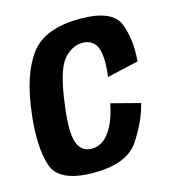

<svg xmlns="http://www.w3.org/2000/svg" viewBox="-94 -679 687 763"><g transform="rotate(-15 249.0 -297.0)"><path d="M200.5 5Q56.5 5 31.2 -73.8Q6 -152.5 21.5 -284Q39 -439 98 -519.8Q157 -600.5 304 -600.5Q439 -600.5 464.2 -530.8Q489.5 -461 481 -377.5L352 -348Q363 -430.5 347.5 -468Q332 -505.5 289 -505.5Q243.5 -505.5 209.2 -463.8Q175 -422 158 -288.5Q142.5 -176 158.2 -132.8Q174 -89.5 216 -89.5Q259 -89.5 289 -130.2Q319 -171 333.5 -245L452.5 -214Q434 -140 384.8 -67.5Q335.5 5 200.5 5Z"/></g></svg>

Font: Anybody SemiBold
Style: Italic
Weight: 600
Italic angle: -10°
Designer: Tyler Finck
Foundry: Etcetera Type Company
Version: Version 1.010; ttfautohint (v1.8.3) -l 8 -r 50 -G 200 -x 14 